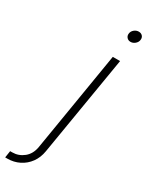

<svg xmlns="http://www.w3.org/2000/svg" viewBox="-334 -766 787 1013"><g transform="rotate(30 59.5 -259.5)"><path d="M130.9 -539.1H175.3L74.2 68.4Q67.4 109.9 45.2 140.4Q22.9 170.9 -10.3 187.5Q-43.5 204.1 -83 204.1H-95.7L-89.4 162.6H-77.1Q-38.1 162.6 -7.3 137.7Q23.4 112.8 30.8 67.4ZM171.9 -654.3Q157.2 -654.3 148.7 -664.6Q140.1 -674.8 142.6 -689Q144.5 -703.1 156.7 -713.1Q168.9 -723.1 183.6 -723.1Q198.2 -723.1 206.8 -713.4Q215.3 -703.6 212.9 -689Q210.9 -674.8 198.7 -664.6Q186.5 -654.3 171.9 -654.3Z"/></g></svg>

Font: Inter 18pt ExtraLight
Style: Italic
Weight: 250
Italic angle: -9.3988°
Designer: Rasmus Andersson
Foundry: rsms
Version: Version 4.001;git-66647c0bb